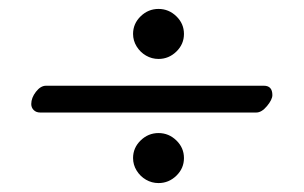

<svg xmlns="http://www.w3.org/2000/svg" viewBox="-20 -473 680 430"><path d="M571 -281Q590 -281 590 -260Q590 -250 578 -235.5Q566 -221 554 -221H70Q61 -221 55.5 -226.5Q50 -232 50 -240Q50 -254 60.5 -267.5Q71 -281 83 -281ZM278 -119Q278 -142 295 -158.5Q312 -175 335 -175Q358 -175 375 -158.5Q392 -142 392 -119Q392 -96 375 -79.5Q358 -63 335 -63Q320 -63 307 -70.5Q294 -78 286 -91Q278 -104 278 -119ZM278 -397Q278 -420 295 -436.5Q312 -453 335 -453Q358 -453 375 -436.5Q392 -420 392 -397Q392 -374 375 -357.5Q358 -341 335 -341Q320 -341 307 -348.5Q294 -356 286 -369Q278 -382 278 -397Z"/></svg>

Font: Libertinus Mono
Style: Regular
Weight: 400
Designer: Philipp H. Poll
Foundry: Khaled Hosny
Version: Version 6.7